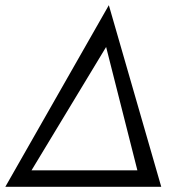

<svg xmlns="http://www.w3.org/2000/svg" viewBox="-76 -720 726 740"><path d="M545.5 0H-55.5L343.5 -700ZM45.5 -63.5H453.5L333 -539Z"/></svg>

Font: Urbanist Light
Style: Italic
Weight: 300
Italic angle: -8°
Designer: Corey Hu
Foundry: Corey Hu
Version: Version 1.330; ttfautohint (v1.8.4.7-5d5b)